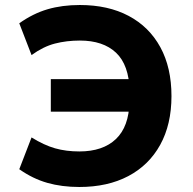

<svg xmlns="http://www.w3.org/2000/svg" viewBox="-20 -736 771 767"><path d="M297 11Q227 11 169 -5.5Q111 -22 57 -60L106 -187Q156 -156 200 -143.5Q244 -131 297 -131Q391 -131 443 -180.5Q495 -230 497 -328L543 -290H183V-420H544L498 -373Q495 -477 443.5 -525.5Q392 -574 299 -574Q246 -574 199.5 -562Q153 -550 106 -516L57 -643Q112 -682 170 -699Q228 -716 299 -716Q412 -716 494 -672.5Q576 -629 620.5 -547.5Q665 -466 665 -352Q665 -239 620 -157.5Q575 -76 492.5 -32.5Q410 11 297 11Z"/></svg>

Font: Nunito Sans 7pt ExtraBold
Style: Regular
Weight: 800
Designer: Vernon Adams
Foundry: Vernon Adams
Version: Version 3.101;gftools[0.9.27]